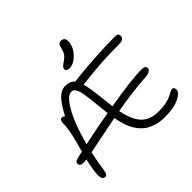

<svg xmlns="http://www.w3.org/2000/svg" viewBox="-227 -1229 1486 1486"><g transform="rotate(-45 516.0 -486.5)"><path d="M522.9 -782.2Q506.8 -782.2 497.8 -788.8Q488.8 -795.4 488.8 -807.1Q488.8 -811 489.5 -814.5Q490.2 -817.9 492.9 -821.5Q495.6 -825.2 497.3 -827.6Q499 -830.1 504.2 -834Q509.3 -837.9 512 -839.8Q514.6 -841.8 522.2 -847.2Q529.8 -852.5 533.2 -855Q559.1 -873.5 569.1 -889.4Q579.1 -905.3 586.9 -936Q593.3 -961.9 601.6 -971.4Q609.9 -981 623 -981Q664.1 -981 664.1 -939.9Q664.1 -881.8 617.7 -832Q571.3 -782.2 522.9 -782.2ZM126 7.8Q92.8 7.8 92.8 -39.1Q92.8 -96.2 116.2 -190.9Q96.7 -189 89.8 -189Q64.9 -189 54.4 -194.8Q43.9 -200.7 43.9 -215.8Q43.9 -227.1 50.8 -234.1Q57.6 -241.2 76.2 -246.1Q79.6 -246.6 100.6 -251.5Q121.6 -256.3 133.8 -258.8Q135.3 -264.6 141.8 -288.3Q148.4 -312 150.4 -319.3Q152.3 -326.7 158.2 -347.9Q164.1 -369.1 166 -378.7Q168 -388.2 172.1 -406.7Q176.3 -425.3 178 -436.8Q179.7 -448.2 182.1 -464.1Q184.6 -480 185.3 -493.4Q186 -506.8 186 -520Q186 -536.1 192.6 -545.7Q199.2 -555.2 210.9 -555.2Q222.2 -555.2 235.8 -544.9Q280.3 -631.3 319.1 -670.7Q357.9 -710 402.8 -710Q453.6 -710 480 -679.2H482.9Q586.9 -692.4 717 -700.2Q847.2 -708 937 -708Q961.9 -708 970.9 -702.1Q980 -696.3 980 -683.1Q980 -643.1 930.2 -643.1Q815.9 -643.1 727.1 -637.2Q638.2 -631.3 581.5 -624Q524.9 -616.7 509.8 -616.2Q517.1 -591.8 523.4 -551.3Q529.8 -510.7 533 -484.4Q536.1 -458 543.9 -386.2Q544.9 -378.4 546.4 -363Q547.9 -347.7 548.8 -339.8Q800.8 -382.8 905.8 -382.8Q931.6 -382.8 941.9 -376.2Q952.1 -369.6 952.1 -356.9Q952.1 -342.8 940.9 -334Q929.7 -325.2 912.6 -321.5Q895.5 -317.9 870.1 -316.9Q730.5 -307.6 560.1 -276.9Q582.5 -161.6 632.6 -109.9Q682.6 -58.1 775.9 -58.1Q823.2 -58.1 859.6 -66.2Q896 -74.2 913.1 -83.5Q930.2 -92.8 945.3 -100.8Q960.4 -108.9 970.2 -108.9Q991.2 -108.9 991.2 -81.1Q991.2 -49.8 935.5 -21.5Q879.9 6.8 779.8 6.8Q725.1 6.8 681.6 -6.6Q638.2 -20 607.7 -43.2Q577.1 -66.4 554.4 -101.3Q531.7 -136.2 518.1 -175.8Q504.4 -215.3 495.1 -265.1Q422.4 -251.5 311.8 -228.5Q201.2 -205.6 183.1 -202.1Q162.6 -110.4 150.9 -24.9Q146 7.8 126 7.8ZM402.8 -645Q357.4 -645 300.8 -543.5Q244.1 -441.9 200.2 -273.9Q353 -306.6 485.8 -329.1Q483.9 -340.3 481.9 -362.8Q465.8 -528.8 457 -570.8Q444.8 -629.9 420.4 -641.6Q412.6 -645 402.8 -645Z"/></g></svg>

Font: Shantell Sans Normal
Style: Regular
Weight: 300
Designer: Stephen Nixon, Anya Danilova, Shantell Martin
Foundry: Arrow Type
Version: Version 1.006;[559af2be0]